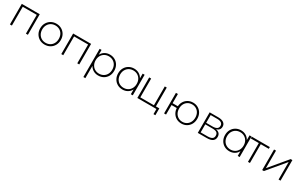

<svg xmlns="http://www.w3.org/2000/svg" viewBox="267 -2277 6552 4222"><g transform="rotate(30 3543.5 -166.0)"><path d="M108 0V-522H564V0H514V-492L528 -477H144L158 -492V0Z M988 4Q913 4 854.5 -30Q796 -64 761.5 -124Q727 -184 727 -261Q727 -339 761.5 -398.5Q796 -458 854.5 -492Q913 -526 988 -526Q1063 -526 1122 -492Q1181 -458 1215 -398.5Q1249 -339 1249 -261Q1249 -184 1215 -124Q1181 -64 1122 -30Q1063 4 988 4ZM988 -41Q1048 -41 1096 -68.5Q1144 -96 1171 -146Q1198 -196 1198 -261Q1198 -327 1171 -376.5Q1144 -426 1096 -453.5Q1048 -481 988 -481Q928 -481 880.5 -453.5Q833 -426 805.5 -376.5Q778 -327 778 -261Q778 -196 805.5 -146Q833 -96 880.5 -68.5Q928 -41 988 -41Z M1412 0V-522H1868V0H1818V-492L1832 -477H1448L1462 -492V0Z M2347 4Q2278 4 2222.5 -28Q2167 -60 2134.5 -119.5Q2102 -179 2102 -261Q2102 -343 2134.5 -402.5Q2167 -462 2222.5 -494Q2278 -526 2347 -526Q2421 -526 2479.5 -492.5Q2538 -459 2571.5 -399Q2605 -339 2605 -261Q2605 -183 2571.5 -123Q2538 -63 2479.5 -29.5Q2421 4 2347 4ZM2085 194V-522H2133V-351L2125 -260L2135 -169V194ZM2344 -41Q2404 -41 2452 -68.5Q2500 -96 2527.5 -146Q2555 -196 2555 -261Q2555 -327 2527.5 -376.5Q2500 -426 2452 -453.5Q2404 -481 2344 -481Q2284 -481 2236.5 -453.5Q2189 -426 2161.5 -376.5Q2134 -327 2134 -261Q2134 -196 2161.5 -146Q2189 -96 2236.5 -68.5Q2284 -41 2344 -41Z M2964 4Q2891 4 2832.5 -29.5Q2774 -63 2740 -123Q2706 -183 2706 -261Q2706 -340 2740 -399.5Q2774 -459 2832.5 -492.5Q2891 -526 2964 -526Q3033 -526 3088.5 -494Q3144 -462 3176.5 -403Q3209 -344 3209 -261Q3209 -180 3177 -120Q3145 -60 3089.5 -28Q3034 4 2964 4ZM2967 -41Q3027 -41 3074.5 -68.5Q3122 -96 3149.5 -146Q3177 -196 3177 -261Q3177 -327 3149.5 -376.5Q3122 -426 3074.5 -453.5Q3027 -481 2967 -481Q2907 -481 2859.5 -453.5Q2812 -426 2784.5 -376.5Q2757 -327 2757 -261Q2757 -196 2784.5 -146Q2812 -96 2859.5 -68.5Q2907 -41 2967 -41ZM3178 0V-171L3187 -262L3177 -353V-522H3227V0Z M3343 0V-522H3393V-44H3739V-522H3789V0ZM3828 130V-7L3842 0H3739V-44H3876V130Z M4022 0V-522H4072V-288H4232V-242H4072V0ZM4459 4Q4386 4 4328 -30Q4270 -64 4237 -124Q4204 -184 4204 -261Q4204 -339 4237 -398.5Q4270 -458 4328 -492Q4386 -526 4459 -526Q4533 -526 4590.5 -492Q4648 -458 4681 -398.5Q4714 -339 4714 -261Q4714 -184 4681 -124Q4648 -64 4590.5 -30Q4533 4 4459 4ZM4459 -40Q4518 -40 4564.5 -68Q4611 -96 4637.5 -146Q4664 -196 4664 -261Q4664 -327 4637.5 -376.5Q4611 -426 4564.5 -453.5Q4518 -481 4459 -481Q4401 -481 4354 -453.5Q4307 -426 4280.5 -376.5Q4254 -327 4254 -261Q4254 -196 4280.5 -146Q4307 -96 4354 -68Q4401 -40 4459 -40Z M4878 0V-522H5098Q5184 -522 5234 -488Q5284 -454 5284 -389Q5284 -325 5235.5 -292Q5187 -259 5110 -259L5124 -274Q5216 -274 5259 -240Q5302 -206 5302 -140Q5302 -73 5253.5 -36.5Q5205 0 5104 0ZM4927 -41H5103Q5176 -41 5214 -65Q5252 -89 5252 -142Q5252 -196 5218.5 -220.5Q5185 -245 5111 -245H4927ZM4927 -284H5095Q5161 -284 5197.5 -309Q5234 -334 5234 -383Q5234 -432 5197.5 -456.5Q5161 -481 5095 -481H4927Z M5678 4Q5605 4 5546.5 -29.5Q5488 -63 5454 -123Q5420 -183 5420 -261Q5420 -340 5454 -399.5Q5488 -459 5546.5 -492.5Q5605 -526 5678 -526Q5747 -526 5802.5 -494Q5858 -462 5890.5 -403Q5923 -344 5923 -261Q5923 -180 5891 -120Q5859 -60 5803.5 -28Q5748 4 5678 4ZM5681 -41Q5741 -41 5788.5 -68.5Q5836 -96 5863.5 -146Q5891 -196 5891 -261Q5891 -327 5863.5 -376.5Q5836 -426 5788.5 -453.5Q5741 -481 5681 -481Q5621 -481 5573.5 -453.5Q5526 -426 5498.5 -376.5Q5471 -327 5471 -261Q5471 -196 5498.5 -146Q5526 -96 5573.5 -68.5Q5621 -41 5681 -41ZM5892 0V-171L5901 -262L5891 -353V-522H5941V0Z M6152 0V-492L6166 -477H5948V-522H6406V-477H6188L6202 -492V0Z M6513 0V-522H6563V-77L6935 -522H6979V0H6929V-445L6557 0Z"/></g></svg>

Font: MOST Montserrat Light
Style: Regular
Weight: 300
Designer: Julieta Ulanovsky
Foundry: Julieta Ulanovsky
Version: Version 8.000;March 11, 2024;FontCreator 15.0.0.2926 64-bit